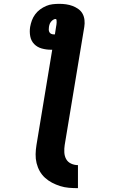

<svg xmlns="http://www.w3.org/2000/svg" viewBox="-20 -755 640 1000"><path d="M386 225Q362 225 338.5 223Q315 221 293 214Q271 207 251 196.5Q231 186 214.5 171Q198 156 187 136.5Q176 117 170.5 94.5Q165 72 165.5 48Q166 24 170 0L252 -496Q251 -496 249 -496Q247 -496 245 -496Q221 -496 197.5 -502.5Q174 -509 158 -525.5Q142 -542 137.5 -566Q133 -590 137 -615Q140 -632 146 -648.5Q152 -665 163 -680Q174 -695 189 -706Q204 -717 220.5 -724Q237 -731 254.5 -733Q272 -735 289 -735Q307 -735 324.5 -732.5Q342 -730 358 -724Q374 -718 388 -708Q402 -698 410 -683.5Q418 -669 420 -651Q422 -633 419 -615L317 0Q314 19 315 38.5Q316 58 324.5 73.5Q333 89 350 97Q367 105 386 105ZM259 -576Q261 -576 262.5 -576Q264 -576 266 -576L272 -615Q273 -621 274 -627Q275 -633 275 -638.5Q275 -644 274.5 -650Q274 -656 269 -656Q264 -656 259.5 -653.5Q255 -651 251.5 -648Q248 -645 245 -641Q242 -637 240 -633Q238 -629 237 -624.5Q236 -620 235 -615Q234 -608 234 -601Q234 -594 237 -588Q240 -582 246 -579Q252 -576 259 -576Z"/></svg>

Font: Iosevka Slab Heavy Extended
Style: Italic
Weight: 900
Width: 7
Italic angle: -9°
Monospace: yes
Designer: Belleve Invis
Foundry: Belleve Invis
Version: Version 11.1.0; ttfautohint (v1.8.3)